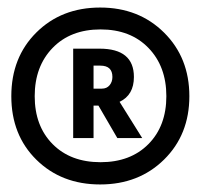

<svg xmlns="http://www.w3.org/2000/svg" viewBox="-20 -806 532 509"><path d="M119.5 -679Q72 -630 72 -551Q72 -472 119.5 -424Q167 -376 246.5 -376Q326 -376 373.5 -424Q421 -472 421 -551Q421 -630 373.5 -679Q326 -728 246.5 -728Q167 -728 119.5 -679ZM415 -719.5Q482 -653 482 -551Q482 -449 415 -383Q348 -317 245.5 -317Q143 -317 76.5 -382.5Q10 -448 10 -551Q10 -654 76.5 -720Q143 -786 245.5 -786Q348 -786 415 -719.5ZM246 -632H228V-571H250Q263 -571 270.5 -580Q278 -589 278 -602Q278 -632 246 -632ZM228 -440H174V-677H244Q335 -677 335 -602Q335 -554 297 -536L357 -440H291L241 -526H228Z"/></svg>

Font: Hind Madurai
Style: Bold
Weight: 700
Designer: Jyotish Sonowal
Foundry: Indian Type Foundry
Version: Version 0.702;PS 1.0;hotconv 1.0.81;makeotf.lib2.5.63406